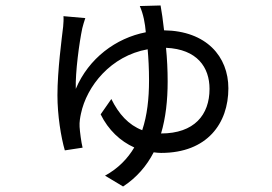

<svg xmlns="http://www.w3.org/2000/svg" viewBox="-20 -607 996 702"><path d="M568.9 -119C585.9 -176.1 593 -240.1 593 -308.9C593 -350.9 590.9 -393.1 587 -432.2C701 -427.2 746.1 -360.8 746.1 -282C746.1 -186.8 690 -119 568.9 -119ZM491.1 -584.9C504.3 -555 510.3 -522 513.1 -489C404.1 -468 304 -393.8 257.1 -282C255 -342 269.9 -452.1 280.9 -503.9C283.7 -514.9 288 -529.8 291.9 -540.8L212 -547.9C213.1 -536.9 212 -523.8 210.9 -509.9C206 -467 190 -349.8 190 -258.9C190 -185 203.1 -105.1 217 -57.2L282 -67.1C277 -86.3 272 -126.1 271 -143.1C269.9 -161.2 273.1 -177.9 275.9 -191.1C296.9 -291.9 384.9 -402.7 519.9 -426.8C522.7 -394.9 524.9 -356.9 524.9 -312.9C524.9 -246.8 518.1 -185 500 -131C449.9 -150.2 414.1 -190 387.1 -245L348 -188.9C376.1 -131.7 419.7 -90.9 470.9 -67.8C446.7 -27 411.9 9.2 364 35.2L430 74.9C480.1 41.9 516 0 541.9 -50.1C550.8 -49 558.9 -47.9 568.9 -47.9C737.9 -47.9 815 -156.2 815 -284.1C815 -400.2 734.7 -494 579.9 -496.1C576 -533 571 -565 567.1 -587Z"/></svg>

Font: Karasuma Gothic
Style: Regular
Weight: 400
Designer: Rasmus Andersson, Ryoko Nishizuka
Foundry: Genbu
Version: Version 1.00